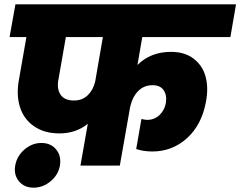

<svg xmlns="http://www.w3.org/2000/svg" viewBox="-20 -760 1103 881"><path d="M319.8 -298.8Q357.9 -298.8 383.1 -323.5Q408.2 -348.1 417 -387.2L452.1 -589.8H282.2L249 -399.9Q239.3 -354.5 257.1 -326.7Q274.9 -298.8 319.8 -298.8ZM23.9 -589.8 50.8 -740.2H1063L1037.1 -589.8H632.8L610.8 -461.9Q670.9 -522 765.1 -522Q827.1 -522 867.9 -491.2Q908.7 -460.4 922.9 -409.9Q937 -359.4 925.8 -296.9Q906.7 -188.5 838.9 -126.7Q771 -64.9 679.2 -64.9Q638.2 -64.9 605 -76.2L628.9 -213.9Q646.5 -210 655.8 -210Q688.5 -210 711.9 -232.2Q735.4 -254.4 741.2 -288.1Q746.6 -322.8 731 -345.9Q715.3 -369.1 680.2 -369.1Q640.6 -369.1 614.3 -342.5Q587.9 -315.9 577.1 -269L529.8 0H349.1L382.8 -191.9Q328.6 -147.9 252.9 -147.9Q182.6 -147.9 135.3 -181.2Q87.9 -214.4 70.8 -271.2Q53.7 -328.1 67.9 -399.9L101.1 -589.8ZM133.8 101.1Q90.8 101.1 66.7 71.5Q42.5 42 49.8 0Q57.1 -43.5 92 -73.7Q127 -104 169.9 -104Q213.4 -104 237.8 -74Q262.2 -43.9 254.9 0Q247.6 42 212.4 71.5Q177.2 101.1 133.8 101.1Z"/></svg>

Font: Poppins ExtraBold
Style: Italic
Weight: 800
Italic angle: -10°
Designer: Ninad Kale (Devanagari), Jonny Pinhorn (Latin)
Foundry: Indian Type Foundry
Version: Version 3.200;PS 1.000;hotconv 16.6.54;makeotf.lib2.5.65590